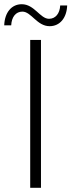

<svg xmlns="http://www.w3.org/2000/svg" viewBox="-21 -889 338 909"><path d="M214 -765C154 -765 127 -834 85 -834C54 -834 34 -809 32 -769C32 -769 -1 -769 -1 -769C1 -829 33 -869 82 -869C142 -869 169 -800 211 -800C242 -800 262 -825 264 -863C264 -863 297 -863 297 -863C295 -805 263 -765 214 -765ZM173 0C173 0 122 0 122 0C122 0 122 -700 122 -700C122 -700 173 -700 173 -700C173 -700 173 0 173 0Z"/></svg>

Font: TamingNoise
Style: Regular
Weight: 500
Designer: Julieta Ulanovsky
Foundry: Julieta Ulanovsky
Version: ""